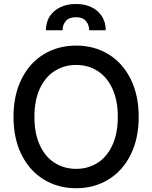

<svg xmlns="http://www.w3.org/2000/svg" viewBox="-20 -949 775 978"><path d="M368.2 9.8Q275.9 9.8 203.4 -34.4Q130.9 -78.6 89.8 -160.9Q48.8 -243.2 48.8 -353.5Q48.8 -464.4 89.8 -546.6Q130.9 -628.9 203.4 -672.9Q275.9 -716.8 368.2 -716.8Q459.5 -716.8 532 -672.9Q604.5 -628.9 645.5 -546.6Q686.5 -464.4 686.5 -353.5Q686.5 -243.2 645.5 -160.9Q604.5 -78.6 532 -34.4Q459.5 9.8 368.2 9.8ZM368.2 -618.2Q306.6 -618.2 258.3 -587.4Q210 -556.6 182.6 -497.1Q155.3 -437.5 155.3 -353.5Q155.3 -269.5 182.6 -210Q210 -150.4 258.3 -119.6Q306.6 -88.9 368.2 -88.9Q429.2 -88.9 477.3 -119.6Q525.4 -150.4 552.7 -210.2Q580.1 -270 580.1 -353.5Q580.1 -437.5 552.7 -497.1Q525.4 -556.6 477.3 -587.4Q429.2 -618.2 368.2 -618.2ZM367.2 -928.7Q413.1 -928.7 447.5 -911.6Q481.9 -894.5 500.2 -864.3Q518.6 -834 518.6 -794.9H434.6Q433.6 -823.7 417.2 -842.5Q400.9 -861.3 367.2 -861.3Q332.5 -861.3 315.7 -842.3Q298.8 -823.2 298.8 -794.9H213.9Q213.9 -834 232.4 -864.3Q251 -894.5 285.9 -911.6Q320.8 -928.7 367.2 -928.7Z"/></svg>

Font: Pretendard Medium
Style: Regular
Weight: 500
Designer: Base glyphs from Inter by Rasmus Andersson; Hangeul glyphs from Noto Sans CJK(Source Han Sans) by Jang Soo-young and Kan
Foundry: Kil Hyung-jin
Version: Version 1.309